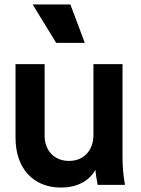

<svg xmlns="http://www.w3.org/2000/svg" viewBox="-20 -833 633 865"><path d="M255 12C324 12 380 -15 410 -68C411 -49 415 -28 420 0H543C535 -47 532 -80 532 -129V-544H401V-225C401 -153 355 -108 291 -108C226 -108 181 -153 181 -222V-544H50V-211C50 -78 127 12 255 12ZM127 -813 233 -640H362L297 -813Z"/></svg>

Font: Mluvka
Style: Bold
Weight: 700
Designer: Modified by Jiří Krblich, Original typeface by Gumpita Rahayu
Foundry: Gumpita Rahayu & Jiří Krblich
Version: Version 2.000;Glyphs 3.1.1 (3134)